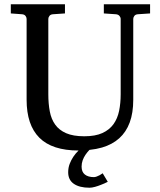

<svg xmlns="http://www.w3.org/2000/svg" viewBox="-20 -691 752 902"><path d="M486.3 163.1Q470.2 171.4 454.6 177.2Q441.4 182.6 426.5 186.8Q411.6 190.9 400.4 190.9Q353.5 190.9 326.9 172.6Q300.3 154.3 300.3 118.2Q300.3 97.2 307.4 78.6Q314.5 60.1 325 44.7Q335.4 29.3 347.7 17.6Q348.6 17.1 349.1 16.1Q225.1 16.1 165 -43.9Q105 -104 105 -222.2V-602.1Q105 -609.4 99.9 -616.2Q94.7 -623 84 -624L30.8 -627.9V-670.9H285.2V-627.9L228 -624Q217.3 -623 212.2 -616.2Q207 -609.4 207 -602.1V-248Q207 -204.1 213.9 -167.7Q220.7 -131.3 239.3 -105.5Q257.8 -79.6 290.8 -65.2Q323.7 -50.8 376 -50.8Q427.7 -50.8 460.9 -65.9Q494.1 -81.1 513.2 -107.7Q532.2 -134.3 539.6 -170.4Q546.9 -206.5 546.9 -248V-602.1Q546.9 -609.4 541.3 -616.2Q535.6 -623 524.9 -624L467.8 -627.9V-670.9H685.1V-627.9L627 -624Q616.2 -623 611.1 -616.2Q606 -609.4 606 -602.1V-222.2Q606 -160.6 589.4 -115.7Q572.8 -70.8 540.3 -41.5Q507.8 -12.2 459.5 2Q432.6 9.8 400.4 13.2L398.9 14.6Q389.6 24.4 381.6 36.1Q373.5 47.9 368.4 62Q363.3 76.2 363.3 91.8Q363.3 116.7 378.7 128.9Q394 141.1 421.4 141.1Q426.8 141.1 434.1 138.4Q441.4 135.7 447.8 132.3Q455.1 128.4 462.4 123Z"/></svg>

Font: Charis SIL Phon
Style: Regular
Weight: 400
Foundry: SIL International
Version: Version 5.000